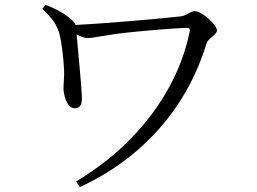

<svg xmlns="http://www.w3.org/2000/svg" viewBox="-20 -728 1040 777"><path d="M165 -708 151 -692C193 -654 211 -625 220 -593C230 -556 237 -490 239 -450C241 -416 237 -396 237 -370C237 -346 250 -290 282 -290C310 -290 313 -314 311 -343C309 -388 295 -533 290 -589C306 -580 321 -574 335 -574C359 -574 418 -588 493 -596C568 -604 696 -615 737 -615C747 -615 749 -611 748 -603C700 -357 524 -133 288 6L303 29C554 -86 737 -291 816 -553C821 -572 858 -587 858 -605C858 -627 797 -683 768 -683C752 -683 732 -664 713 -662C616 -651 378 -631 286 -627C284 -632 282 -636 278 -640C247 -671 210 -691 165 -708Z"/></svg>

Font: Harano Aji Mincho
Style: Regular
Weight: 400
Foundry: Masamichi Hosoda
Version: HaranoAjiMincho-Regular version 20230610;ttx 4.39.4